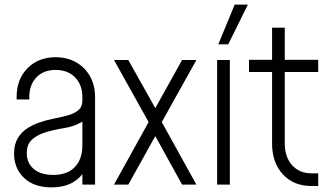

<svg xmlns="http://www.w3.org/2000/svg" viewBox="-20 -800 1420 832"><path d="M204 12Q127 12 84 -29.2Q41 -70.5 41 -134Q41 -174 56.5 -200.2Q72 -226.5 96.2 -242.5Q120.5 -258.5 147 -268Q179.5 -279.5 212.8 -286Q246 -292.5 274.2 -300.2Q302.5 -308 319.8 -322.8Q337 -337.5 337 -365V-379Q337 -432.5 305.2 -464.8Q273.5 -497 221 -497Q168.5 -497 137.8 -464.8Q107 -432.5 107 -379V-369H52V-379Q52 -456.5 99 -504.2Q146 -552 221 -552Q271 -552 309.5 -530.2Q348 -508.5 370 -469.5Q392 -430.5 392 -379V0H337V-71L346 -59Q326 -25.5 290.2 -6.8Q254.5 12 204 12ZM210.5 -42Q271.5 -42 304.2 -76Q337 -110 337 -171V-273Q301 -251.5 257.2 -244.8Q213.5 -238 175 -226Q141.5 -215.5 118.8 -195.2Q96 -175 96 -136Q96 -94 126 -68Q156 -42 210.5 -42Z M474 0 624 -271 474 -540H536L665 -310H641L769 -540H831L681 -271L831 0H769L641 -232H665L536 0Z M921 0V-540H976V0ZM926 -608 997 -780H1054L969 -608Z M1329 6Q1252.5 6 1205.8 -44.5Q1159 -95 1159 -178V-488H1059V-541H1159V-680H1214V-541H1359V-488H1214V-178Q1214 -119.5 1245.8 -84.2Q1277.5 -49 1329 -49H1359V6Z"/></svg>

Font: Mohave Light
Style: Regular
Weight: 300
Designer: Gumpita Rahayu
Foundry: Tokotype
Version: Version 2.003